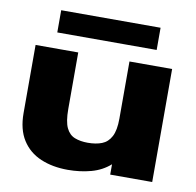

<svg xmlns="http://www.w3.org/2000/svg" viewBox="-78 -767 876 860"><g transform="rotate(10 359.5 -337.5)"><path d="M285 12Q215 12 161 -11Q107 -34 76.5 -82Q46 -130 46 -204V-514H240V-257Q240 -200 253.5 -171.5Q267 -143 292.5 -133Q318 -123 352 -123Q389 -123 416 -133.5Q443 -144 458 -172.5Q473 -201 473 -254V-514H667V0H476V-47Q440 -15 390.5 -1.5Q341 12 285 12ZM132 -586V-687H584V-586Z"/></g></svg>

Font: Special Gothic Extended Bold
Style: Regular
Weight: 700
Width: 7
Designer: Alistair McCready
Foundry: Monolith
Version: Version 1.000; ttfautohint (v1.8.4.7-5d5b)